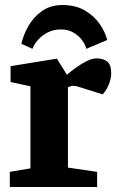

<svg xmlns="http://www.w3.org/2000/svg" viewBox="-20 -743 462 763"><path d="M228 -723Q281 -723 318 -701Q355 -679 377 -646.5Q399 -614 406 -584L323 -549Q319 -566 306 -583.5Q293 -601 272 -613.5Q251 -626 222 -626Q192 -626 168.5 -613.5Q145 -601 130 -583.5Q115 -566 109 -549L65 -569Q72 -602 92 -638Q112 -674 146 -698.5Q180 -723 228 -723ZM19 0V-60L101 -74V-400L22 -417V-480L206 -510L246 -446Q262 -460 283 -475Q304 -490 325.5 -500.5Q347 -511 363 -511Q390 -511 406 -498.5Q422 -486 422 -451Q422 -431 412.5 -407.5Q403 -384 388 -368L305 -394Q294 -398 285.5 -400Q277 -402 271 -402Q264 -402 259.5 -400Q255 -398 250 -396V-77L366 -60V0Z"/></svg>

Font: Faustina ExtraBold
Style: Regular
Weight: 800
Designer: Alfonso Garcia
Foundry: http://www.omnibus-type.com
Version: Version 1.200